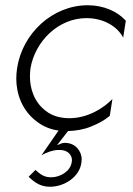

<svg xmlns="http://www.w3.org/2000/svg" viewBox="-20 -490 508 731"><path d="M96 -230C114 -334 203 -421 309 -421C374 -421 426 -390 449 -347L459 -411C427 -447 374 -470 314 -470C180 -470 65 -363 45 -230C43 -216 42 -203 42 -190C42 -136 62 -69 123 -25C146 -8 173 3 203 7L138 101C159 89 184 81 201 81C203 81 206 81 208 81C238 81 254 100 254 120C254 122 253 125 253 127C249 161 210 185 175 185C148 185 134 174 115 157L89 183C114 207 136 221 171 221C224 221 284 184 290 128C290 124 291 121 291 117C291 84 266 55 230 54C229 54 227 54 226 54C217 54 208 58 197 63L239 9C270 8 299 3 326 -8C354 -19 378 -32 398 -49L408 -113C372 -76 312 -40 244 -40C243 -40 241 -40 240 -40C205 -41 177 -50 154 -68C108 -103 94 -156 94 -199C94 -209 95 -220 96 -230Z"/></svg>

Font: Jost Light
Style: Italic
Weight: 300
Italic angle: -5°
Version: Version 3.710